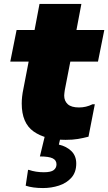

<svg xmlns="http://www.w3.org/2000/svg" viewBox="-20 -700 548 972"><path d="M312 8Q210 8 150 -34.5Q90 -77 90 -176Q90 -193 92 -211Q94 -229 98 -248L125 -388H32L64 -548H155L180 -680H392L367 -548H508L476 -388H336L308 -244Q307 -237 306 -229Q305 -221 305 -216Q305 -189 323 -172.5Q341 -156 380 -156Q416 -156 448 -172H460L428 -8Q401 -1 374.5 3.5Q348 8 312 8ZM126 160Q161 172 202 172Q238 172 252 161Q266 150 266 132Q266 111 246.5 101.5Q227 92 182 92L210 -24H291L278 32Q317 41 341.5 65Q366 89 366 128Q366 172 341.5 199.5Q317 227 278.5 239.5Q240 252 198 252Q145 252 110 240L122 160Z"/></svg>

Font: Kufam Black
Style: Italic
Weight: 900
Italic angle: -11°
Designer: Artur Schmal
Foundry: Original Type
Version: Version 1.301; ttfautohint (v1.8.3)